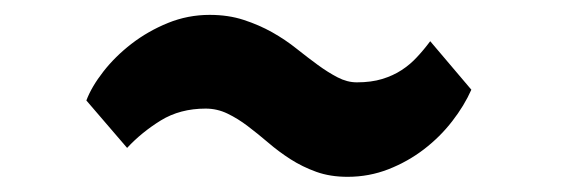

<svg xmlns="http://www.w3.org/2000/svg" viewBox="-20 -419 742 253"><path d="M93.8 -286.6Q100.6 -304.7 116.2 -324.7Q131.8 -344.7 153.3 -361.3Q174.8 -377.9 201.2 -388.7Q227.5 -399.4 256.3 -399.4Q280.8 -399.4 301 -392.8Q321.3 -386.2 338.6 -376.5Q356 -366.7 370.6 -355Q385.3 -343.3 398.7 -333.5Q412.1 -323.7 424.8 -317.1Q437.5 -310.5 450.2 -310.5Q469.2 -310.5 483.6 -314.9Q498 -319.3 509.3 -326.7Q520.5 -334 529.5 -343.8Q538.6 -353.5 546.9 -364.7L601.1 -300.8Q591.8 -279.8 575.9 -259.3Q560.1 -238.8 538.8 -222.4Q517.6 -206.1 491.9 -196Q466.3 -186 438 -186Q415 -186 396.7 -192.6Q378.4 -199.2 362.8 -209.2Q347.2 -219.2 333.5 -231Q319.8 -242.7 306.6 -252.7Q293.5 -262.7 279.8 -269.3Q266.1 -275.9 251 -275.9Q217.3 -275.9 191.9 -260.3Q166.5 -244.6 147.5 -224.1Z"/></svg>

Font: Merriweather UltraBold
Style: Regular
Weight: 900
Designer: Eben Sorkin ( sorkintype@gmail.com )
Foundry: Eben Sorkin
Version: Version 1.570; ttfautohint (v1.3) -l 8 -r 32 -G 0 -x 0 -H 60